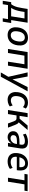

<svg xmlns="http://www.w3.org/2000/svg" viewBox="1998 -2566 721 4811"><g transform="rotate(90 2358.5 -160.5)"><path d="M-27 131 7 -80H57Q83 -112 101 -151Q119 -190 132 -238.5Q145 -287 154 -349L177 -492H522L456 -80H530L496 131H411L432 0H80L59 131ZM151 -79H362L415 -414H252L239 -329Q227 -256 205 -190.5Q183 -125 151 -79Z M832 9Q761 9 714.5 -21.5Q668 -52 648.5 -110Q629 -168 640 -248Q648 -309 670 -356Q692 -403 725.5 -435.5Q759 -468 802.5 -484.5Q846 -501 897 -501Q968 -501 1014.5 -470.5Q1061 -440 1080.5 -382.5Q1100 -325 1089 -244Q1081 -183 1059 -136Q1037 -89 1003.5 -56.5Q970 -24 927 -7.5Q884 9 832 9ZM837 -70Q879 -70 910 -91Q941 -112 961.5 -153Q982 -194 990 -253Q1002 -338 975 -380Q948 -422 891 -422Q851 -422 819.5 -401.5Q788 -381 767 -340Q746 -299 739 -240Q727 -155 753.5 -112.5Q780 -70 837 -70Z M1180 0 1258 -492H1676L1598 0H1498L1563 -412H1347L1281 0Z M1768 180 1887 -26 1884 20 1767 -492H1870L1946 -92H1931L2135 -492H2241L1875 180Z M2457 9Q2384 9 2337.5 -23Q2291 -55 2271.5 -113Q2252 -171 2263 -249Q2271 -307 2292.5 -354Q2314 -401 2347.5 -433.5Q2381 -466 2426 -483.5Q2471 -501 2525 -501Q2572 -501 2611 -486Q2650 -471 2673 -446L2636 -374Q2615 -396 2586.5 -408Q2558 -420 2525 -420Q2491 -420 2463.5 -408Q2436 -396 2415.5 -372.5Q2395 -349 2381.5 -316Q2368 -283 2363 -240Q2352 -158 2380 -115Q2408 -72 2473 -72Q2504 -72 2535.5 -84.5Q2567 -97 2594 -118L2620 -46Q2600 -29 2573 -16.5Q2546 -4 2516.5 2.5Q2487 9 2457 9Z M2710 0 2788 -492H2889L2857 -291H2927L3098 -492H3210L3003 -250L2985 -277Q3011 -274 3027.5 -263Q3044 -252 3056.5 -232.5Q3069 -213 3082 -180L3151 0H3047L2991 -150Q2982 -174 2972 -187.5Q2962 -201 2947.5 -207.5Q2933 -214 2910 -214H2845L2811 0Z M3387 9Q3340 9 3305 -12.5Q3270 -34 3253 -69Q3236 -104 3242 -147Q3248 -197 3280 -228Q3312 -259 3372 -273.5Q3432 -288 3523 -288H3585L3576 -225H3525Q3461 -225 3422 -218.5Q3383 -212 3364 -195Q3345 -178 3340 -146Q3335 -108 3357.5 -86Q3380 -64 3419 -64Q3451 -64 3480 -80Q3509 -96 3530 -125.5Q3551 -155 3557 -195L3577 -322Q3586 -375 3564.5 -399.5Q3543 -424 3489 -424Q3451 -424 3410 -412.5Q3369 -401 3325 -375L3303 -445Q3333 -463 3367 -476Q3401 -489 3437 -495Q3473 -501 3508 -501Q3572 -501 3611.5 -479.5Q3651 -458 3666.5 -415Q3682 -372 3672 -308L3623 0H3533L3549 -106H3554Q3538 -69 3512.5 -43Q3487 -17 3455 -4Q3423 9 3387 9Z M4002 9Q3924 9 3873 -21Q3822 -51 3801 -108.5Q3780 -166 3790 -247Q3801 -325 3835.5 -381.5Q3870 -438 3924.5 -469.5Q3979 -501 4048 -501Q4116 -501 4158 -471Q4200 -441 4216 -385.5Q4232 -330 4222 -254L4217 -221H3866L3876 -286H4157L4138 -269Q4147 -323 4139 -358.5Q4131 -394 4107.5 -412Q4084 -430 4044 -430Q4003 -430 3971.5 -410Q3940 -390 3919 -353.5Q3898 -317 3889 -266L3885 -240Q3875 -184 3886.5 -145.5Q3898 -107 3930 -87.5Q3962 -68 4011 -68Q4049 -68 4087.5 -80Q4126 -92 4159 -117L4185 -49Q4147 -19 4098 -5Q4049 9 4002 9Z M4406 0 4471 -413H4310L4323 -492H4744L4731 -413H4572L4506 0Z"/></g></svg>

Font: Nunito Sans 10pt SemiCondensed SemiBold
Style: Italic
Weight: 600
Width: 4
Italic angle: -9°
Designer: Vernon Adams
Foundry: Vernon Adams
Version: Version 3.101;gftools[0.9.27]